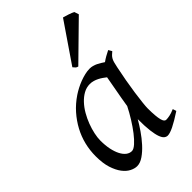

<svg xmlns="http://www.w3.org/2000/svg" viewBox="-221 -792 892 892"><g transform="rotate(-45 225.0 -346.0)"><path d="M294.4 -210.4Q297.9 -232.4 302 -256.1Q306.2 -279.8 310.3 -301.8Q314.5 -323.7 317.6 -342Q320.8 -360.4 322.8 -371.1Q315.4 -377 306.6 -383.1Q297.9 -389.2 287.8 -394.3Q277.8 -399.4 266.8 -402.6Q255.9 -405.8 244.1 -405.8Q221.7 -405.8 201.9 -394.8Q182.1 -383.8 165.3 -365.7Q148.4 -347.7 135 -324.5Q121.6 -301.3 112.3 -276.6Q103 -252 97.9 -228Q92.8 -204.1 92.8 -185.1Q92.8 -153.3 98.1 -127.9Q103.5 -102.5 112.8 -84.5Q122.1 -66.4 134.8 -56.6Q147.5 -46.9 162.1 -46.9Q173.8 -46.9 190.7 -61.8Q207.5 -76.7 225.8 -100.3Q244.1 -124 262.2 -153.1Q280.3 -182.1 294.4 -210.4ZM439.9 -33.2Q397.5 -5.4 371.3 7.3Q345.2 20 331.1 20Q322.3 20 314.2 13.9Q306.2 7.8 299.8 -9Q293.5 -25.9 289.8 -55.7Q286.1 -85.4 286.1 -132.8Q273.4 -110.4 255.1 -83.7Q236.8 -57.1 215.8 -33.9Q194.8 -10.7 172.6 4.6Q150.4 20 129.9 20Q113.8 20 95.5 10.7Q77.1 1.5 61.8 -18.8Q46.4 -39.1 36.1 -71Q25.9 -103 25.9 -148.9Q25.9 -187.5 34.9 -224.4Q43.9 -261.2 62 -294.9Q80.1 -328.6 106.2 -358.2Q132.3 -387.7 167 -411.1Q180.2 -419.9 196 -428.2Q211.9 -436.5 228.8 -442.9Q245.6 -449.2 262.2 -453.1Q278.8 -457 293.9 -457Q304.2 -457 314 -454.3Q323.7 -451.7 332.8 -447.3Q341.8 -442.9 350.1 -437.7Q358.4 -432.6 365.7 -427.7Q377 -436 389.6 -443.1Q402.3 -450.2 416 -457L425.8 -439.9Q417.5 -433.1 412.1 -427.7Q406.7 -422.4 402.6 -415.3Q398.4 -408.2 395.5 -397.9Q392.6 -387.7 389.2 -371.1Q381.8 -335.9 375.2 -299.1Q368.7 -262.2 364 -229.5Q359.4 -196.8 356.7 -171.9Q354 -147 354 -136.2Q354 -108.4 355.7 -89.4Q357.4 -70.3 360.4 -58.8Q363.3 -47.4 367.7 -42.2Q372.1 -37.1 377.9 -37.1Q387.7 -37.1 401.1 -39.8Q414.6 -42.5 434.1 -50.8ZM437 -670.9 263.7 -501Q255.9 -502.9 252.2 -506.3Q248.5 -509.8 241.7 -518.1L374.5 -712.4Q379.4 -710.9 387 -708.7Q394.5 -706.5 402.8 -703.9Q411.1 -701.2 418.5 -698.2Q425.8 -695.3 429.7 -692.9Z"/></g></svg>

Font: Gentium Plus Am
Style: Italic
Weight: 400
Italic angle: -8°
Designer: J. Victor Gaultney, Annie Olsen, Iska Routamaa, Becca Hirsbrunner
Foundry: SIL International
Version: Version 5.000